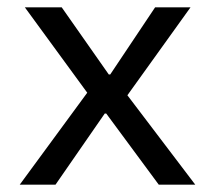

<svg xmlns="http://www.w3.org/2000/svg" viewBox="-20 -506 590 526"><path d="M34 0 219 -252 48 -486H149L278 -302H282L405 -486H502L329 -245L515 0H415L271 -195H267L132 0Z"/></svg>

Font: Codetta
Style: Regular
Weight: 400
Italic angle: -11°
Designer: Ulrich Proeller
Foundry: PROSA GmbH
Version: Version 2.00;September 29, 2018;FontCreator 11.5.0.2427 64-b